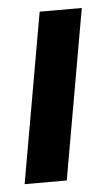

<svg xmlns="http://www.w3.org/2000/svg" viewBox="-43 -531 328 563"><g transform="rotate(-5 121.0 -250.0)"><path d="M95 -500H219L131 0H7Z"/></g></svg>

Font: Cabin
Style: Bold Italic
Weight: 700
Italic angle: -7°
Designer: Pablo Impallari
Foundry: Pablo Impallari. http://www.impallari.com Igino Marini. http://www.ikern.com
Version: Version 2.200